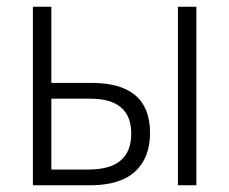

<svg xmlns="http://www.w3.org/2000/svg" viewBox="-20 -552 683 572"><path d="M510 0H565V-532H510ZM78 0H248Q338 0 382.5 -41Q427 -82 427 -156Q427 -305 253 -305H133V-532H78ZM133 -47V-258H249Q371 -258 371 -154Q371 -47 244 -47Z"/></svg>

Font: Noto Sans UI SemiCondensed Light
Style: Regular
Weight: 300
Width: 4
Designer: Monotype Design Team
Foundry: Monotype Imaging Inc.
Version: Version 1.901